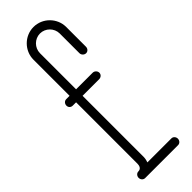

<svg xmlns="http://www.w3.org/2000/svg" viewBox="-375 -1189 1211 1211"><g transform="rotate(-45 230.0 -584.0)"><path d="M113 -96C113 -80 107 -58 83 -58C67 -58 55 -44 55 -28C55 -12 67 2 83 2H377C393 2 405 -12 405 -28C405 -44 393 -58 377 -58H163C171 -80 171 -96 171 -96V-644H317H319C335 -644 349 -656 349 -672C349 -688 335 -702 319 -702H317H171V-1024C171 -1072 211 -1112 259 -1112C307 -1112 347 -1072 347 -1024V-848C347 -832 361 -818 377 -818C393 -818 405 -832 405 -848V-1024C405 -1104 339 -1170 259 -1170C179 -1170 113 -1104 113 -1024V-702H83C67 -702 55 -688 55 -672C55 -656 67 -644 83 -644H113Z"/></g></svg>

Font: bauhaus_2017
Style: _regular
Weight: 400
Version: Version 1.0